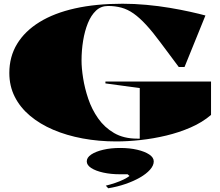

<svg xmlns="http://www.w3.org/2000/svg" viewBox="-20 -743 1181 1029"><path d="M545 -296V-306H1111V-127Q1064 -87 1002 -60Q940 -33 871 -16.5Q802 0 733 7.5Q664 15 603 15Q509 15 423 -1Q337 -17 265.5 -47.5Q194 -78 141 -122.5Q88 -167 59 -224.5Q30 -282 30 -352Q30 -439 71.5 -507.5Q113 -576 191.5 -624.5Q270 -673 382 -698Q494 -723 637 -723Q700 -723 765 -717Q830 -711 889.5 -701Q949 -691 998.5 -680Q1048 -669 1081 -660L969 -384H938L841 -514Q799 -571 763.5 -609.5Q728 -648 696 -670.5Q664 -693 630.5 -702Q597 -711 559 -711Q521 -711 494.5 -686Q468 -661 451 -619Q434 -577 425.5 -525Q417 -473 417 -418Q417 -378 425.5 -324Q434 -270 453 -213.5Q472 -157 506 -108.5Q540 -60 591.5 -30Q643 0 715 0Q718 0 722 0Q726 0 729 0V-271ZM560 266 547 252Q572 246 597 237.5Q622 229 642.5 219Q663 209 674 200L664 191H624Q574 191 533.5 182Q493 173 469 157.5Q445 142 445 122Q445 101 469 85Q493 69 533.5 59.5Q574 50 624 50Q675 50 715.5 59.5Q756 69 780 85Q804 101 804 122Q804 144 784 166.5Q764 189 730 208.5Q696 228 652.5 243Q609 258 560 266Z"/></svg>

Font: Kalnia SemiExpanded
Style: Bold
Weight: 700
Width: 6
Designer: Frida Medrano
Foundry: Frida Medrano
Version: Version 1.105